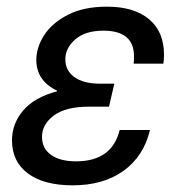

<svg xmlns="http://www.w3.org/2000/svg" viewBox="-20 -542 533 576"><path d="M472 -378Q472 -360 470 -351H381Q382 -359 382 -373Q382 -450 290 -450Q236 -450 206 -424Q176 -398 176 -364Q176 -330 203.5 -310.5Q231 -291 279 -291H323L307 -222H247Q177 -222 141.5 -195.5Q106 -169 106 -131Q106 -97 133 -77.5Q160 -58 208 -58Q316 -58 339 -152H430Q411 -73 350.5 -29.5Q290 14 198 14Q112 14 64 -21.5Q16 -57 16 -121Q16 -171 49.5 -210.5Q83 -250 151 -268V-270Q89 -300 89 -362Q89 -400 112.5 -436.5Q136 -473 183.5 -497.5Q231 -522 301 -522Q382 -522 427 -484.5Q472 -447 472 -378Z"/></svg>

Font: CST
Style: Italic
Weight: 400
Italic angle: -14°
Version: Version 1.00